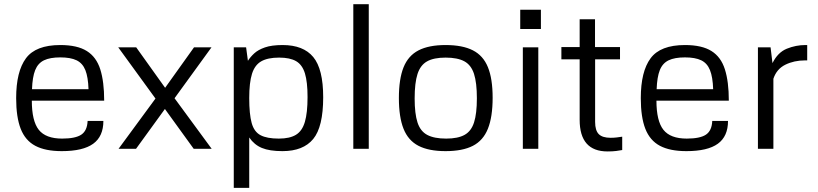

<svg xmlns="http://www.w3.org/2000/svg" viewBox="-20 -724 3977 934"><path d="M280.3 11.2Q200.7 11.2 151.9 -14.6Q103 -40.5 80.8 -97.2Q58.6 -153.8 58.6 -246.6Q58.6 -376 106.2 -440.4Q153.8 -504.9 273.4 -504.9Q356 -504.9 402.3 -475.8Q448.7 -446.8 467.8 -386.7Q486.8 -326.7 486.8 -234.4H134.8Q134.8 -135.3 168.7 -92.5Q202.6 -49.8 282.2 -49.8Q347.2 -49.8 375.7 -69.1Q404.3 -88.4 406.2 -135.7H482.9Q482.9 -60.5 433.3 -24.7Q383.8 11.2 280.3 11.2ZM135.7 -290H410.6Q408.7 -349.1 395.3 -382.8Q381.8 -416.5 352.5 -430.7Q323.2 -444.8 273.4 -444.8Q223.6 -444.8 194.1 -430.7Q164.6 -416.5 151.1 -382.8Q137.7 -349.1 135.7 -290Z M556.6 0 736.3 -244.6 555.2 -493.7H642.6L783.2 -296.9L923.8 -493.7H1008.8L829.1 -246.1L1009.8 0H922.4L782.2 -193.8L641.6 0Z M1117.2 189.9V-493.7H1177.2L1186 -428.2Q1197.8 -446.8 1216.8 -464.4Q1235.8 -481.9 1268.8 -493.4Q1301.8 -504.9 1355 -504.9Q1455.6 -504.9 1503.9 -446.5Q1552.2 -388.2 1552.2 -251Q1552.2 -106.9 1503.7 -47.9Q1455.1 11.2 1354 11.2Q1291.5 11.2 1254.2 -4.2Q1216.8 -19.5 1192.4 -55.2V189.9ZM1336.4 -49.8Q1389.6 -49.8 1419.9 -68.4Q1450.2 -86.9 1463.1 -131.1Q1476.1 -175.3 1476.1 -252Q1476.1 -325.2 1463.4 -366.9Q1450.7 -408.7 1420.7 -426.3Q1390.6 -443.8 1337.9 -443.8Q1282.7 -443.8 1251 -425.8Q1219.2 -407.7 1205.8 -364.7Q1192.4 -321.8 1192.4 -247.1Q1192.4 -168.5 1204.3 -125.5Q1216.3 -82.5 1247.6 -66.2Q1278.8 -49.8 1336.4 -49.8Z M1698.7 0V-703.6H1773.9V0Z M2147.5 11.2Q2065.9 11.2 2015.9 -14.6Q1965.8 -40.5 1943.1 -97.4Q1920.4 -154.3 1920.4 -247.1Q1920.4 -339.8 1943.1 -396.5Q1965.8 -453.1 2015.9 -479Q2065.9 -504.9 2147.5 -504.9Q2230 -504.9 2280.3 -479.2Q2330.6 -453.6 2353.5 -397.2Q2376.5 -340.8 2376.5 -248.5Q2376.5 -155.3 2353.5 -97.9Q2330.6 -40.5 2280.3 -14.6Q2230 11.2 2147.5 11.2ZM2150.4 -49.8Q2207.5 -49.8 2240 -67.9Q2272.5 -85.9 2286.1 -128.7Q2299.8 -171.4 2299.8 -246.1Q2299.8 -321.3 2285.9 -364.5Q2272 -407.7 2238.8 -425.8Q2205.6 -443.8 2147.5 -443.8Q2090.3 -443.8 2057.6 -425.5Q2024.9 -407.2 2011 -364Q1997.1 -320.8 1997.1 -245.1Q1997.1 -170.9 2011 -128.2Q2024.9 -85.4 2058.6 -67.6Q2092.3 -49.8 2150.4 -49.8Z M2510.7 -676.8H2611.3V-583H2510.7ZM2598.6 0H2523.4V-493.7H2598.6Z M2996.1 -435.5H2875V-130.9Q2875 -89.4 2892.8 -71.5Q2910.6 -53.7 2950.2 -53.7Q2965.8 -53.7 2980.2 -55.4Q2994.6 -57.1 3006.8 -59.1V5.9Q2994.1 8.3 2977.1 10.5Q2960 12.7 2935.5 12.7Q2799.8 12.7 2799.8 -141.1V-435.5H2710.9V-495.1H2799.8V-630.4H2874.5V-495.1H2996.1Z M3318.8 11.2Q3239.3 11.2 3190.4 -14.6Q3141.6 -40.5 3119.4 -97.2Q3097.2 -153.8 3097.2 -246.6Q3097.2 -376 3144.8 -440.4Q3192.4 -504.9 3312 -504.9Q3394.5 -504.9 3440.9 -475.8Q3487.3 -446.8 3506.3 -386.7Q3525.4 -326.7 3525.4 -234.4H3173.3Q3173.3 -135.3 3207.3 -92.5Q3241.2 -49.8 3320.8 -49.8Q3385.7 -49.8 3414.3 -69.1Q3442.9 -88.4 3444.8 -135.7H3521.5Q3521.5 -60.5 3471.9 -24.7Q3422.4 11.2 3318.8 11.2ZM3174.3 -290H3449.2Q3447.3 -349.1 3433.8 -382.8Q3420.4 -416.5 3391.1 -430.7Q3361.8 -444.8 3312 -444.8Q3262.2 -444.8 3232.7 -430.7Q3203.1 -416.5 3189.7 -382.8Q3176.3 -349.1 3174.3 -290Z M3728.5 -493.7 3737.8 -417Q3763.7 -469.2 3807.6 -487.1Q3851.6 -504.9 3897.5 -504.9H3906.7V-430.2H3896Q3842.8 -430.2 3800.3 -409.2Q3757.8 -388.2 3742.2 -340.8V0H3667V-493.7Z"/></svg>

Font: Metrophobic
Style: Regular
Weight: 400
Designer: Vernon Adams
Foundry: Vernon Adams
Version: Version 3.200; ttfautohint (v1.8.4.7-5d5b);gftools[0.9.23]